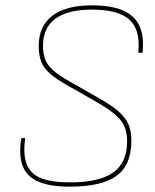

<svg xmlns="http://www.w3.org/2000/svg" viewBox="-20 -687 581 719"><path d="M241 12Q168 12 124.5 -6.5Q81 -25 65.5 -64Q50 -103 59 -166Q60 -170 64 -170H71Q73 -170 74 -169.5Q75 -169 74 -166Q66 -107 80.5 -71Q95 -35 134.5 -19.5Q174 -4 242 -4Q352 -4 404 -41Q456 -78 456 -158Q456 -190 446 -213.5Q436 -237 410 -259Q384 -281 335 -309L233 -367Q190 -391 166.5 -412Q143 -433 134 -457Q125 -481 125 -515Q125 -589 176 -628Q227 -667 324 -667Q395 -667 439 -648.5Q483 -630 501.5 -591.5Q520 -553 514 -493Q514 -489 510 -489H501Q498 -489 498 -493Q506 -576 464.5 -613.5Q423 -651 324 -651Q234 -651 187.5 -617Q141 -583 141 -516Q141 -486 149.5 -464Q158 -442 180.5 -422.5Q203 -403 244 -380L346 -322Q396 -294 423.5 -270Q451 -246 461.5 -220.5Q472 -195 472 -160Q472 -69 416.5 -28.5Q361 12 241 12Z"/></svg>

Font: Sofia Sans Hairline
Style: Italic
Weight: 1
Italic angle: -9°
Designer: Botio Nikoltchev, Ani Petrova
Foundry: lettersoup
Version: Version 4.102